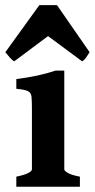

<svg xmlns="http://www.w3.org/2000/svg" viewBox="-35 -713 362 733"><path d="M27.3 0V-38.6Q58.6 -44.9 72.8 -52.5Q86.9 -60.1 86.9 -66.4V-295.4Q86.9 -327.1 85.4 -343Q84 -358.9 71.8 -365Q59.6 -371.1 27.3 -374V-411.1Q69.8 -416.5 106.4 -424.3Q143.1 -432.1 176.8 -443.4H210.4V-66.4Q210.4 -61 223.6 -53Q236.8 -44.9 270 -38.6V0ZM307.1 -513.7Q301.8 -504.9 293.9 -493.7Q286.1 -482.4 278.3 -479L148.4 -575.2L19.5 -479Q12.2 -482.4 2.2 -493.7Q-7.8 -504.9 -14.6 -513.7L115.2 -693.4H182.6Z"/></svg>

Font: Namdhinggo ExtraBold
Style: Regular
Weight: 800
Designer: Victor Gaultney
Foundry: SIL International
Version: Version 3.001